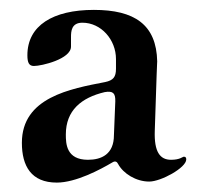

<svg xmlns="http://www.w3.org/2000/svg" viewBox="-20 -754 413 394"><path d="M96.6 -379.3C135.7 -379.3 186.1 -406.2 210.2 -420.5C216.6 -424.7 220.2 -421.9 222.3 -417.6C233 -397.7 259.2 -381.4 286.2 -381.4C310.4 -381.4 362.2 -409.8 362.2 -426.8C362.2 -429.7 361.5 -432.5 357.2 -432.5C355.1 -432.5 349.4 -426.1 331 -426.1C308.2 -426.1 296.2 -442.5 297.6 -485.1C301.1 -598.7 302.6 -629.3 302.6 -627.8C301.1 -703.8 255.7 -733.7 172.6 -733.7C88.8 -733.7 36.2 -701.7 36.2 -640.6C36.2 -625 39.8 -618.6 49.7 -618.6C65.3 -618.6 125.7 -632.8 125.7 -658.4V-677.6C125.7 -689.6 126.4 -707.4 149.1 -707.4C187.5 -707.4 218 -672.6 218 -632.8V-612.9C218 -595.9 212.4 -589.1 195.7 -585.6C123.9 -571.7 24.9 -554 24.9 -460.9C24.9 -413.4 44 -379.3 96.6 -379.3ZM115.1 -478C115.1 -527.3 146.7 -553.6 195 -565C211.6 -567.8 217 -563.2 216.6 -546.2L213.8 -476.6C213.8 -437.5 188.2 -426.1 160.5 -426.1C115.8 -426.1 115.1 -459.5 115.1 -478Z"/></svg>

Font: Margiela Serif Semibold
Style: Regular
Weight: 600
Designer: Andreas Faust, Stefan Endress
Version: Version 1.002;FEAKit 1.0